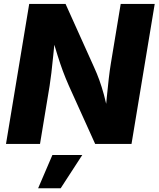

<svg xmlns="http://www.w3.org/2000/svg" viewBox="-20 -748 824 998"><path d="M11.2 0 131.8 -727.5H320.8L468.8 -398.9Q483.4 -367.2 496.1 -332.3Q508.8 -297.4 520.5 -254.6Q532.2 -211.9 542.5 -156.2H526.9Q530.8 -196.3 535.4 -244.9Q540 -293.5 545.4 -339.6Q550.8 -385.7 556.2 -418L607.4 -727.5H784.2L663.6 0H474.6L338.4 -301.3Q320.3 -342.3 306.6 -379.2Q293 -416 279.3 -459.7Q265.6 -503.4 248 -562.5H267.1Q261.7 -509.3 256.8 -459.7Q252 -410.2 247.1 -369.4Q242.2 -328.6 237.8 -301.3L188 0ZM178.2 230.5 252.4 57.6H407.7L295.4 230.5Z"/></svg>

Font: Inter ExtraBold
Style: Italic
Weight: 800
Italic angle: -9.3988°
Designer: Rasmus Andersson
Foundry: rsms
Version: Version 4.001;git-66647c0bb